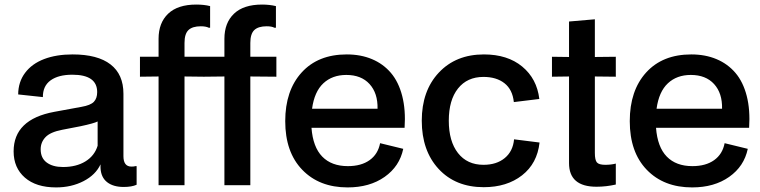

<svg xmlns="http://www.w3.org/2000/svg" viewBox="-20 -816 3350 846"><path d="M227.1 9.8Q139.2 9.8 89.6 -33.4Q40 -76.7 40 -148.9Q40 -290 219.2 -323.2L338.9 -345.2Q378.9 -352.1 393.6 -367.4Q408.2 -382.8 408.2 -410.2Q408.2 -486.8 298.8 -486.8Q237.3 -486.8 202.9 -461.9Q168.5 -437 168.9 -388.2L60.1 -399.9Q60.5 -455.1 90.6 -495.1Q120.6 -535.2 174.3 -555.7Q228 -576.2 299.8 -576.2Q410.2 -576.2 467 -532.2Q523.9 -488.3 523.9 -402.8V-127.9Q523.9 -82 559.1 -82Q572.3 -82 576.2 -84H582V-2Q560.5 7.8 524.9 7.8Q479 7.8 451.9 -13.4Q424.8 -34.7 422.9 -76.2V-91.8Q401.4 -45.4 347.9 -17.8Q294.4 9.8 227.1 9.8ZM257.8 -80.1Q315.9 -80.1 356.2 -104.7Q396.5 -129.4 410.2 -173.8V-280.8Q394.5 -272.5 335 -259.8L253.9 -244.1Q201.2 -233.9 180.2 -211.4Q159.2 -189 159.2 -158.2Q159.2 -119.6 185.8 -99.9Q212.4 -80.1 257.8 -80.1Z M678.7 0V-479L596.7 -478V-565.9H678.7V-645Q678.7 -715.3 720.9 -755.6Q763.2 -795.9 844.7 -795.9Q879.4 -795.9 905.8 -789.1V-693.8H899.9Q887.2 -700.2 864.7 -700.2Q828.1 -700.2 810.5 -683.6Q793 -667 793 -627V-565.9H968.8V-645Q968.8 -715.3 1011 -755.6Q1053.2 -795.9 1134.8 -795.9Q1167.5 -795.9 1195.8 -789.1V-693.8H1189Q1177.7 -700.2 1154.8 -700.2Q1118.2 -700.2 1100.6 -683.6Q1083 -667 1083 -627V-565.9H1197.8V-478L1083 -479V0H968.8V-479L877.9 -478L793 -479V0Z M1511.7 9.8Q1386.7 9.8 1311.8 -67.9Q1236.8 -145.5 1236.8 -282.2Q1236.8 -417 1309.1 -496.6Q1381.3 -576.2 1507.8 -576.2Q1569.8 -576.2 1619.1 -555.4Q1668.5 -534.7 1702.4 -494.9Q1736.3 -455.1 1752.2 -393.3Q1768.1 -331.5 1762.7 -252.9H1352.5Q1358.9 -168 1399.9 -126Q1440.9 -84 1512.7 -84Q1571.8 -84 1608.6 -110.4Q1645.5 -136.7 1654.8 -185.1L1756.8 -160.2Q1740.7 -83 1674.8 -36.6Q1608.9 9.8 1511.7 9.8ZM1505.9 -485.8Q1444.3 -485.8 1404.8 -449Q1365.2 -412.1 1355 -336.9H1643.6Q1645 -405.3 1608.4 -445.6Q1571.8 -485.8 1505.9 -485.8Z M2111.3 8.8Q1987.3 8.8 1912.8 -71.5Q1838.4 -151.9 1838.4 -284.2Q1838.4 -416 1913.6 -496.1Q1988.8 -576.2 2112.3 -576.2Q2216.3 -576.2 2281 -522.7Q2345.7 -469.2 2356.4 -379.9L2244.1 -366.2Q2238.3 -421.4 2202.9 -449.2Q2167.5 -477.1 2110.4 -477.1Q2038.6 -477.1 1998 -426Q1957.5 -375 1957.5 -284.2Q1957.5 -193.4 1998 -141.6Q2038.6 -89.8 2110.4 -89.8Q2168 -89.8 2204.1 -119.6Q2240.2 -149.4 2245.1 -202.1L2357.4 -188Q2347.2 -95.7 2280.3 -43.5Q2213.4 8.8 2111.3 8.8Z M2608.4 6.8Q2487.3 6.8 2487.3 -97.2V-479L2412.1 -478V-565.9L2487.3 -564.9V-721.2L2601.1 -731V-564.9L2693.4 -565.9V-478L2601.1 -479V-142.1Q2601.1 -110.8 2610.1 -100.3Q2619.1 -89.8 2647 -89.8Q2672.9 -89.8 2693.4 -95.2V-2.9Q2650.9 6.8 2608.4 6.8Z M3029.8 9.8Q2904.8 9.8 2829.8 -67.9Q2754.9 -145.5 2754.9 -282.2Q2754.9 -417 2827.1 -496.6Q2899.4 -576.2 3025.9 -576.2Q3087.9 -576.2 3137.2 -555.4Q3186.5 -534.7 3220.5 -494.9Q3254.4 -455.1 3270.3 -393.3Q3286.1 -331.5 3280.8 -252.9H2870.6Q2877 -168 2918 -126Q2959 -84 3030.8 -84Q3089.8 -84 3126.7 -110.4Q3163.6 -136.7 3172.9 -185.1L3274.9 -160.2Q3258.8 -83 3192.9 -36.6Q3127 9.8 3029.8 9.8ZM3023.9 -485.8Q2962.4 -485.8 2922.9 -449Q2883.3 -412.1 2873 -336.9H3161.6Q3163.1 -405.3 3126.5 -445.6Q3089.8 -485.8 3023.9 -485.8Z"/></svg>

Font: BDO Grotesk Medium
Style: Regular
Weight: 500
Designer: Deni Anggara
Foundry: Lokal Container
Version: Version 2.000